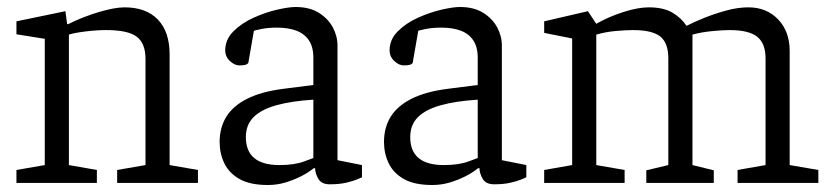

<svg xmlns="http://www.w3.org/2000/svg" viewBox="-20 -523 2383 549"><path d="M27 0V-37L108 -51V-412L27 -425V-462L167 -491L172 -454H175Q217 -475 262.5 -488.5Q308 -502 336 -502Q398 -502 431.5 -467Q465 -432 465 -367V-51L546 -37V0H315V-37L396 -51V-355Q396 -399 371 -418Q346 -437 284 -437Q256 -437 224 -433Q192 -429 177 -424V-51L257 -37V0Z M746 6Q695 6 665 -11Q635 -28 621.5 -56Q608 -84 608 -117Q608 -158 627 -189Q646 -220 686.5 -240.5Q727 -261 790 -269L876 -280V-358Q876 -389 863 -408Q850 -427 827 -435.5Q804 -444 772 -444Q746 -444 727 -440Q708 -436 706 -435L690 -343Q690 -342 685 -339Q680 -336 664 -336Q651 -336 637.5 -348.5Q624 -361 624 -379Q624 -410 647.5 -433.5Q671 -457 705.5 -472.5Q740 -488 773 -495.5Q806 -503 825 -503Q865 -503 891.5 -486.5Q918 -470 931.5 -445Q945 -420 945 -393V-65L1015 -51V-16Q1013 -15 1001 -10Q989 -5 969.5 -0.5Q950 4 923 4Q899 4 890 -12Q881 -28 881 -42H877Q861 -29 840 -18.5Q819 -8 795.5 -1Q772 6 746 6ZM779 -51Q822 -51 850 -61.5Q878 -72 876 -71V-238Q813 -234 770 -222Q727 -210 705 -188Q683 -166 683 -131Q683 -51 779 -51Z M1216 6Q1165 6 1135 -11Q1105 -28 1091.5 -56Q1078 -84 1078 -117Q1078 -158 1097 -189Q1116 -220 1156.5 -240.5Q1197 -261 1260 -269L1346 -280V-358Q1346 -389 1333 -408Q1320 -427 1297 -435.5Q1274 -444 1242 -444Q1216 -444 1197 -440Q1178 -436 1176 -435L1160 -343Q1160 -342 1155 -339Q1150 -336 1134 -336Q1121 -336 1107.5 -348.5Q1094 -361 1094 -379Q1094 -410 1117.5 -433.5Q1141 -457 1175.5 -472.5Q1210 -488 1243 -495.5Q1276 -503 1295 -503Q1335 -503 1361.5 -486.5Q1388 -470 1401.5 -445Q1415 -420 1415 -393V-65L1485 -51V-16Q1483 -15 1471 -10Q1459 -5 1439.5 -0.5Q1420 4 1393 4Q1369 4 1360 -12Q1351 -28 1351 -42H1347Q1331 -29 1310 -18.5Q1289 -8 1265.5 -1Q1242 6 1216 6ZM1249 -51Q1292 -51 1320 -61.5Q1348 -72 1346 -71V-238Q1283 -234 1240 -222Q1197 -210 1175 -188Q1153 -166 1153 -131Q1153 -51 1249 -51Z M1536 0V-37L1616 -51V-413L1536 -429V-462L1661 -491L1685 -455Q1720 -475 1762 -488.5Q1804 -502 1835 -502Q1877 -502 1902.5 -487Q1928 -472 1943 -449Q1964 -460 1994 -472Q2024 -484 2057 -493Q2090 -502 2120 -502Q2172 -502 2205 -467.5Q2238 -433 2238 -377V-51L2320 -37V0H2089V-37L2169 -51V-356Q2169 -399 2145 -418Q2121 -437 2066 -437Q2047 -437 2016 -434Q1985 -431 1960 -424Q1960 -420 1960 -414.5Q1960 -409 1960 -404V-51L2021 -36V0H1828V-36L1891 -51V-356Q1891 -400 1868 -418.5Q1845 -437 1790 -437Q1772 -437 1742 -434.5Q1712 -432 1685 -424V-51L1766 -37V0Z"/></svg>

Font: Faustina Light
Style: Regular
Weight: 300
Designer: Alfonso Garcia
Foundry: http://www.omnibus-type.com
Version: Version 1.200